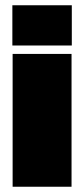

<svg xmlns="http://www.w3.org/2000/svg" viewBox="-20 -710 320 730"><path d="M28 0V-505H252V0ZM27 -537V-690H253V-537Z"/></svg>

Font: Titillium Web
Style: Black
Weight: 900
Version: Version 1.001;PS 35.000;hotconv 1.0.70;makeotf.lib2.5.55311